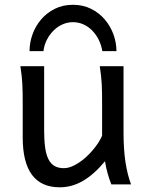

<svg xmlns="http://www.w3.org/2000/svg" viewBox="-20 -777 619 809"><path d="M449.2 0Q445.8 -8.3 441.9 -19.5Q438 -30.8 434.3 -43.5Q430.7 -56.2 427.5 -70.1Q424.3 -84 422.4 -97.7Q377.9 -43.5 330.8 -15.6Q283.7 12.2 231.9 12.2Q75.7 12.2 75.7 -197.8V-341.8Q75.7 -365.2 75.4 -384.3Q75.2 -403.3 74.2 -421.1Q73.2 -439 71.3 -457.5Q69.3 -476.1 65.9 -498H166V-227.1Q166 -185.5 170.2 -155.5Q174.3 -125.5 184.1 -106.2Q193.8 -86.9 209.7 -77.6Q225.6 -68.4 249 -68.4Q270.5 -68.4 294.9 -81.3Q319.3 -94.2 341.6 -114.3Q363.8 -134.3 382.1 -158.4Q400.4 -182.6 410.2 -205.1V-341.8Q410.2 -365.7 409.9 -385Q409.7 -404.3 408.7 -421.9Q407.7 -439.5 405.8 -457.5Q403.8 -475.6 400.4 -498H500.5V-219.7Q500.5 -148.4 508.5 -95Q516.6 -41.5 532.2 0ZM411.1 -561.5Q407.2 -586.4 396.5 -608.4Q385.7 -630.4 369.6 -647.2Q353.5 -664.1 332.5 -673.8Q311.5 -683.6 287.6 -683.6Q263.7 -683.6 242.4 -673.8Q221.2 -664.1 204.6 -647.2Q188 -630.4 177 -608.4Q166 -586.4 163.1 -561.5H104.5Q104.5 -597.2 116.9 -632.1Q129.4 -667 153.1 -694.8Q176.8 -722.7 210.7 -739.7Q244.6 -756.8 287.6 -756.8Q330.1 -756.8 364 -739.7Q397.9 -722.7 421.6 -694.8Q445.3 -667 458 -632.1Q470.7 -597.2 470.7 -561.5Z"/></svg>

Font: Andika Compact
Style: Regular
Weight: 400
Designer: Victor Gaultney, Annie Olsen, Julie Remington, Don Collingsworth, Eric Hays, Becca Hirsbrunner
Foundry: SIL International
Version: Version 5.000 ; LnSpcTght